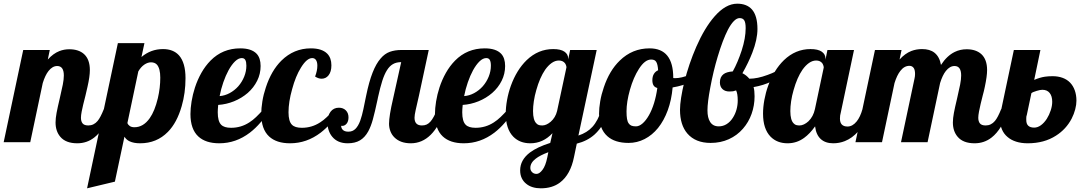

<svg xmlns="http://www.w3.org/2000/svg" viewBox="-58 -771 5896 1041"><path d="M269 -29.3Q243.2 -59.6 243.2 -106.9Q243.2 -129.4 248.8 -159.2Q254.4 -189 265.6 -235.8Q276.9 -283.7 282.5 -312.3Q288.1 -340.8 288.1 -361.8Q288.1 -413.1 252 -413.1Q226.6 -413.1 205.1 -386.2Q187 -363.3 173.8 -320.8L106 0H-38.1L67.9 -500H211.9L201.2 -448.2Q230.5 -481 264.2 -494.1Q289.1 -503.9 317.9 -503.9Q368.7 -503.9 397.9 -477.5Q429.2 -448.7 429.2 -391.1Q429.2 -356.4 416.5 -300.8Q413.1 -284.7 405.3 -252.4Q391.1 -198.2 384.8 -166Q380.9 -145.5 380.9 -132.8Q380.9 -112.8 389.9 -101.8Q398.9 -90.8 420.9 -90.8Q450.7 -90.8 471.2 -115.2Q486.8 -133.8 504.9 -179.2H546.9Q509.8 -69.3 453.1 -25.4Q413.1 5.9 360.8 5.9Q298.8 5.9 269 -29.3Z M581.1 -537.1H725.1L709 -461.9Q759.8 -504.9 825.7 -504.9Q881.8 -504.9 912.6 -470.7Q947.8 -430.7 947.8 -347.2Q947.8 -266.6 927.2 -195.8Q901.4 -105.5 852.1 -55.7Q791.5 5.9 701.7 5.9Q667 5.9 644.5 -4.9Q627.4 -12.7 616.7 -29.8L564.9 213.9L414.1 250ZM753.9 -130.4Q781.2 -168.9 797.9 -238.8Q811 -294.9 811 -350.1Q811 -399.4 793 -420.4Q781.2 -433.1 760.7 -433.1Q742.7 -433.1 724.1 -420.4Q705.6 -407.7 691.9 -383.8L632.8 -104Q636.2 -94.2 645.8 -87.6Q655.3 -81.1 670.9 -81.1Q719.2 -81.1 753.9 -130.4Z M1017.1 -31.2Q974.6 -70.8 974.6 -152.8Q974.6 -183.6 980.7 -221.2Q986.8 -258.8 999 -296.4Q1012.7 -338.4 1033.9 -376Q1055.2 -413.6 1083.5 -442.4Q1148.9 -508.8 1244.6 -508.8Q1305.7 -508.8 1333.5 -479.5Q1355 -456.5 1355 -413.1Q1355 -370.6 1336.4 -333.3Q1317.9 -295.9 1285.2 -267.1Q1252.4 -238.8 1210.9 -221.9Q1169.4 -205.1 1125 -202.1Q1122.6 -176.8 1122.6 -162.1Q1122.6 -113.3 1141.1 -94.7Q1157.2 -78.1 1194.8 -78.1Q1249 -78.1 1293.9 -107.4Q1313 -119.6 1330.6 -136.5Q1348.1 -153.3 1371.6 -179.2H1405.8Q1358.4 -99.1 1296.9 -51.8Q1221.2 5.9 1130.9 5.9Q1057.1 5.9 1017.1 -31.2ZM1233.9 -303.2Q1254.4 -326.7 1266.1 -355.7Q1277.8 -384.8 1277.8 -415Q1277.8 -435.1 1272.2 -445.6Q1266.6 -456.1 1252.9 -456.1Q1234.9 -456.1 1216.6 -438.5Q1198.2 -420.9 1181.2 -390.1Q1165.5 -361.3 1152.8 -324.7Q1140.1 -288.1 1132.8 -250Q1160.6 -252 1187 -266.1Q1213.4 -280.3 1233.9 -303.2Z M1400.9 -31.2Q1358.4 -70.8 1358.4 -152.8Q1358.4 -183.6 1364.5 -221.4Q1370.6 -259.3 1383.3 -296.9Q1413.1 -388.2 1467.8 -442.4Q1535.2 -508.8 1627.4 -508.8Q1687.5 -508.8 1716.3 -480Q1738.8 -457 1738.8 -417Q1738.8 -381.8 1723.1 -362.3Q1708.5 -344.2 1685.5 -344.2Q1668.9 -344.2 1650.4 -356Q1662.6 -387.7 1662.6 -415Q1662.6 -434.1 1655.5 -445.1Q1648.4 -456.1 1634.8 -456.1Q1605.5 -456.1 1573.7 -404.3Q1544.9 -358.4 1525.9 -287.6Q1506.3 -218.3 1506.3 -162.1Q1506.3 -113.3 1524.9 -94.7Q1541 -78.1 1578.6 -78.1Q1632.8 -78.1 1677.7 -107.4Q1696.8 -119.6 1714.4 -136.5Q1731.9 -153.3 1755.4 -179.2H1789.6Q1742.2 -99.1 1680.7 -51.8Q1605 5.9 1514.6 5.9Q1440.9 5.9 1400.9 -31.2Z M1743.2 -29.8Q1730.5 -44.9 1723.9 -65.2Q1717.3 -85.4 1717.3 -106.9Q1717.3 -142.6 1733.9 -164.8Q1750.5 -187 1779.3 -187Q1802.7 -187 1817.1 -172.6Q1831.5 -158.2 1831.5 -134.8Q1831.5 -113.3 1821.5 -100.8Q1811.5 -88.4 1796.9 -88.4Q1793.5 -88.4 1791.5 -88.9Q1792.5 -75.2 1799.8 -67.9Q1809.6 -57.1 1830.6 -57.1Q1854 -57.1 1869.1 -72.3Q1884.3 -87.4 1895 -116.2Q1905.3 -145.5 1912.1 -178.7Q1917 -206.5 1923.8 -235.8L1927.2 -252Q1942.9 -328.6 1962.2 -377.4Q1981.4 -426.3 2005.9 -454.1Q2027.8 -480 2055.4 -490Q2083 -500 2119.1 -500H2266.6L2213.4 -252L2195.8 -174.8Q2189.5 -146.5 2189.5 -132.8Q2189.5 -90.8 2229.5 -90.8Q2244.1 -90.8 2255.4 -95.9Q2266.6 -101.1 2276.4 -112.3Q2285.2 -122.6 2293.7 -138.2Q2302.2 -153.8 2313.5 -179.2H2355.5Q2292.5 5.9 2169.4 5.9Q2112.3 5.9 2080.1 -26.4Q2065.9 -40.5 2058.6 -59.8Q2051.3 -79.1 2051.3 -100.1Q2051.3 -142.1 2073.2 -235.8L2117.2 -434.1Q2090.8 -434.1 2072.3 -423.3Q2053.7 -412.6 2039.6 -389.6Q2025.9 -367.7 2014.6 -332.5Q2003.4 -297.4 1991.2 -242.2L1989.3 -232.4Q1974.1 -161.6 1963.6 -123.5Q1953.1 -85.4 1938.5 -58.6Q1920.4 -25.9 1893.8 -10Q1867.2 5.9 1827.1 5.9Q1772.5 5.9 1743.2 -29.8Z M2342.8 -31.2Q2300.3 -70.8 2300.3 -152.8Q2300.3 -183.6 2306.4 -221.2Q2312.5 -258.8 2324.7 -296.4Q2338.4 -338.4 2359.6 -376Q2380.9 -413.6 2409.2 -442.4Q2474.6 -508.8 2570.3 -508.8Q2631.3 -508.8 2659.2 -479.5Q2680.7 -456.5 2680.7 -413.1Q2680.7 -370.6 2662.1 -333.3Q2643.6 -295.9 2610.8 -267.1Q2578.1 -238.8 2536.6 -221.9Q2495.1 -205.1 2450.7 -202.1Q2448.2 -176.8 2448.2 -162.1Q2448.2 -113.3 2466.8 -94.7Q2482.9 -78.1 2520.5 -78.1Q2574.7 -78.1 2619.6 -107.4Q2638.7 -119.6 2656.2 -136.5Q2673.8 -153.3 2697.3 -179.2H2731.4Q2684.1 -99.1 2622.6 -51.8Q2546.9 5.9 2456.5 5.9Q2382.8 5.9 2342.8 -31.2ZM2559.6 -303.2Q2580.1 -326.7 2591.8 -355.7Q2603.5 -384.8 2603.5 -415Q2603.5 -435.1 2597.9 -445.6Q2592.3 -456.1 2578.6 -456.1Q2560.5 -456.1 2542.2 -438.5Q2523.9 -420.9 2506.8 -390.1Q2491.2 -361.3 2478.5 -324.7Q2465.8 -288.1 2458.5 -250Q2486.3 -252 2512.7 -266.1Q2539.1 -280.3 2559.6 -303.2Z M2795.4 225.6Q2779.8 213.4 2771 195.1Q2762.2 176.8 2762.2 152.8Q2762.2 96.2 2815.4 55.7Q2855.5 25.9 2925.3 3.9L2937.5 -48.8Q2886.2 5.9 2817.4 5.9Q2760.3 5.9 2725.1 -29.8Q2684.1 -71.8 2684.1 -154.8Q2684.1 -189.9 2691.2 -229Q2698.2 -268.1 2711.9 -306.2Q2743.2 -392.1 2797.4 -444.8Q2859.9 -504.9 2941.4 -504.9Q2981.9 -504.9 3002.2 -491Q3022.5 -477.1 3022.5 -454.1V-448.2L3033.2 -500H3177.2L3078.1 -36.1Q3125.5 -51.8 3153.8 -83Q3184.6 -116.7 3204.1 -179.2H3246.1Q3219.2 -90.3 3166 -42Q3127 -6.8 3069.3 7.8L3054.2 80.1Q3035.2 175.8 2978 218.8Q2936.5 250 2874 250Q2850.6 250 2830.3 243.9Q2810.1 237.8 2795.4 225.6ZM2927.7 -110.8Q2953.6 -133.3 2962.4 -168.9L3013.2 -405.8Q3013.2 -410.6 3011 -417Q3008.8 -423.3 3004.9 -428.7Q2993.2 -442.9 2972.2 -442.9Q2952.1 -442.9 2933.3 -429.7Q2914.6 -416.5 2897.9 -393.1Q2868.7 -350.6 2849.6 -282.2Q2840.8 -252 2836.4 -222.4Q2832 -192.9 2832 -168.9Q2832 -119.1 2850.6 -101.6Q2856.9 -94.7 2864.7 -92.8Q2872.6 -90.8 2882.3 -90.8Q2903.8 -90.8 2927.7 -110.8ZM2883.3 149.9Q2899.9 128.4 2909.2 83L2915 54.2Q2869.6 71.3 2847.2 88.9Q2817.4 111.3 2817.4 139.2Q2817.4 152.3 2825.7 161.1Q2835 171.9 2851.1 171.9Q2866.7 171.9 2883.3 149.9Z M3235.4 -32.2Q3189.9 -72.3 3189.9 -153.8Q3189.9 -184.6 3196.3 -221.9Q3202.6 -259.3 3215.8 -297.4Q3246.1 -388.2 3302.2 -442.4Q3370.1 -508.8 3463.9 -508.8Q3592.3 -508.8 3592.3 -349.1V-348.1Q3595.2 -347.2 3597.2 -347.2H3603Q3636.2 -347.2 3681.6 -365.7Q3721.7 -382.3 3757.3 -407.2L3766.1 -379.9Q3736.8 -349.1 3690.7 -327.6Q3644.5 -306.2 3588.9 -296.9Q3583 -229 3562.5 -173.1Q3542 -117.2 3509.8 -77.1Q3478 -38.1 3437 -17.1Q3396 3.9 3350.1 3.9Q3275.9 3.9 3235.4 -32.2ZM3460.4 -146Q3476.6 -174.3 3488.3 -212.4Q3500 -250.5 3505.9 -293.9Q3491.2 -297.9 3485.1 -308.6Q3479 -319.3 3479 -335.9Q3479 -356.4 3487.3 -370.1Q3495.6 -383.8 3510.3 -390.1Q3508.3 -421.9 3500 -435.5Q3495.6 -442.4 3489 -445.3Q3482.4 -448.2 3472.2 -448.2Q3438.5 -448.2 3406.2 -397.5Q3376.5 -351.6 3357.4 -284.2Q3338.9 -218.3 3338.9 -167Q3338.9 -142.1 3341.6 -126.5Q3344.2 -110.8 3350.6 -102.1Q3356.4 -93.3 3365.7 -89.6Q3375 -85.9 3390.1 -85.9Q3407.7 -85.9 3426 -101.8Q3444.3 -117.7 3460.4 -146Z M3668.9 -46.9Q3628.9 -93.3 3628.9 -175.8Q3628.9 -202.6 3635 -241.9Q3641.1 -281.2 3652.3 -326.7Q3676.8 -424.3 3717.3 -517.6Q3762.2 -620.1 3815.9 -681.6Q3876.5 -751 3939 -751Q3991.2 -751 4019 -719.7Q4048.8 -685.5 4048.8 -613.8Q4048.8 -557.1 4021 -485.4Q4000 -431.2 3967.3 -374Q3988.3 -363.8 4004.9 -344.2Q4048.3 -344.2 4103.5 -364.7Q4152.8 -382.3 4188 -407.2L4197.3 -379.9Q4169.4 -350.6 4125.5 -329.3Q4081.5 -308.1 4027.8 -298.8Q4033.2 -280.3 4033.2 -249Q4033.2 -199.2 4017.1 -153.8Q4001 -108.4 3970.2 -73.2Q3938.5 -36.6 3893.8 -16.4Q3849.1 3.9 3794.9 3.9Q3712.9 3.9 3668.9 -46.9ZM3915 -131.8Q3928.2 -151.9 3935.1 -176.5Q3941.9 -201.2 3941.9 -226.1Q3941.9 -263.2 3933.1 -280.8Q3923.3 -277.3 3916.7 -276.1Q3910.2 -274.9 3897 -274.9Q3873 -274.9 3859.1 -288.1Q3845.2 -301.3 3845.2 -324.2Q3845.2 -354 3865.2 -369.1Q3881.3 -381.3 3915 -383.8Q3941.9 -432.1 3963.4 -497.6Q3984.9 -564.5 3984.9 -618.2Q3984.9 -648.4 3977.3 -660.6Q3969.7 -672.9 3952.1 -672.9Q3936.5 -672.9 3920.4 -656.2Q3904.3 -639.6 3888.7 -609.9Q3860.4 -554.7 3833 -462.9Q3809.6 -385.3 3793 -295.9Q3777.8 -215.8 3777.8 -172.9Q3777.8 -132.3 3792 -110.4Q3807.1 -85.9 3838.9 -85.9Q3862.3 -85.9 3881.8 -98.1Q3901.4 -110.4 3915 -131.8Z M4120.1 -29.8Q4079.1 -71.8 4079.1 -154.8Q4079.1 -189.9 4086.2 -229Q4093.3 -268.1 4106.9 -306.2Q4138.2 -392.1 4192.4 -444.8Q4254.9 -504.9 4336.4 -504.9Q4377 -504.9 4397.2 -491Q4417.5 -477.1 4417.5 -454.1V-446.8L4428.2 -500H4572.3L4500.5 -160.2Q4496.1 -145.5 4496.1 -127.9Q4496.1 -85 4537.1 -85Q4564.5 -85 4586.9 -112.8Q4606 -136.2 4618.2 -179.2H4660.2Q4633.3 -103 4595.2 -58.6Q4563 -22 4522.5 -5.9Q4492.7 5.9 4459.5 5.9Q4417 5.9 4391.8 -17.3Q4366.7 -40.5 4361.3 -85.9Q4333 -45.9 4301.8 -23.4Q4261.7 5.9 4212.4 5.9Q4155.3 5.9 4120.1 -29.8ZM4325.2 -113.3Q4351.6 -138.7 4360.4 -179.2L4408.2 -404.8Q4408.2 -409.7 4406 -416.3Q4403.8 -422.9 4399.9 -428.7Q4388.2 -442.9 4367.2 -442.9Q4347.2 -442.9 4328.4 -429.7Q4309.6 -416.5 4293 -393.1Q4263.7 -350.6 4244.6 -282.2Q4235.8 -252 4231.4 -222.4Q4227.1 -192.9 4227.1 -168.9Q4227.1 -119.1 4245.6 -101.6Q4252 -94.7 4259.8 -92.8Q4267.6 -90.8 4277.3 -90.8Q4288.6 -90.8 4301 -96.7Q4313.5 -102.5 4325.2 -113.3Z M5134.3 -29.3Q5108.4 -59.6 5108.4 -106.9Q5108.4 -129.4 5114 -159.2Q5119.6 -189 5130.9 -235.8Q5142.1 -283.7 5147.7 -312.3Q5153.3 -340.8 5153.3 -361.8Q5153.3 -413.1 5117.2 -413.1Q5091.8 -413.1 5070.3 -386.2Q5052.2 -363.3 5039.1 -320.8L4971.2 0H4827.1L4900.4 -345.2Q4903.3 -356.9 4903.3 -370.1Q4903.3 -390.1 4897 -400.9Q4888.7 -414.1 4873 -414.1Q4844.7 -414.1 4823.7 -386.7Q4805.2 -363.3 4792 -320.8L4724.1 0H4580.1L4686 -500H4830.1L4819.3 -448.2Q4848.6 -481 4883.3 -494.6Q4910.6 -504.9 4941.4 -504.9Q4983.4 -504.9 5008.3 -485.4Q5036.1 -463.4 5043.9 -418.9Q5076.2 -468.8 5118.2 -489.3Q5147.9 -503.9 5183.1 -503.9Q5233.4 -503.9 5262.7 -477.5Q5293.9 -448.7 5293.9 -391.1Q5293.9 -358.4 5281.7 -300.8Q5276.9 -276.9 5270 -252.4Q5257.8 -205.6 5250 -166Q5246.1 -145.5 5246.1 -132.8Q5246.1 -112.8 5255.1 -101.8Q5264.2 -90.8 5286.1 -90.8Q5315.9 -90.8 5336.4 -115.2Q5352.1 -133.8 5370.1 -179.2H5412.1Q5375 -69.3 5318.4 -25.4Q5278.3 5.9 5226.1 5.9Q5164.1 5.9 5134.3 -29.3Z M5404.8 -28.3Q5385.3 -44.4 5374.8 -68.4Q5364.3 -92.3 5364.3 -122.1Q5364.3 -154.8 5371.1 -179.2L5439 -500H5583L5549.3 -337.9Q5580.6 -351.1 5606.4 -355Q5625 -357.9 5648.9 -357.9Q5678.7 -357.9 5702.9 -349.1Q5727.1 -340.3 5743.7 -323.2Q5760.3 -306.2 5769.3 -281Q5778.3 -255.9 5778.3 -225.1Q5778.3 -203.6 5771.7 -178.2Q5765.1 -152.8 5752.4 -127.9Q5722.2 -70.3 5667.5 -35.6Q5603.5 5.9 5514.2 5.9Q5479.5 5.9 5451.7 -2.9Q5423.8 -11.7 5404.8 -28.3ZM5617.7 -127Q5630.9 -147.9 5638.9 -172.6Q5647 -197.3 5647 -219.2Q5647 -249.5 5633.3 -266.8Q5619.6 -284.2 5593.3 -284.2Q5582 -284.2 5563 -278.3Q5542.5 -272.5 5534.2 -266.1L5509.3 -147.9Q5506.3 -141.1 5506.3 -131.1Q5506.3 -121.1 5506.3 -120.1Q5506.3 -79.1 5549.3 -79.1Q5567.9 -79.1 5585.7 -92Q5603.5 -105 5617.7 -127Z"/></svg>

Font: Pattaya
Style: Regular
Weight: 400
Designer: Pablo Impallari / Thai characters Designed by Thanarat Vachiruckul and Suppakit Chalermlarp
Foundry: Pablo Impallari
Version: Version 1.007;September 16, 2023;FontCreator 15.0.0.2934 64-